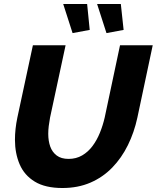

<svg xmlns="http://www.w3.org/2000/svg" viewBox="-20 -937 786 963"><path d="M293 6Q207 6 154.5 -26Q102 -58 78.5 -113Q55 -168 55 -236Q55 -263 58 -290.5Q61 -318 67 -347L145 -710H309L231 -347Q227 -325 224.5 -305Q222 -285 222 -266Q222 -230 232 -202Q242 -174 264.5 -157Q287 -140 324 -140Q362 -140 392 -157.5Q422 -175 444 -204.5Q466 -234 481 -271Q496 -308 505 -347L582 -710H746L669 -347Q653 -273 621.5 -209Q590 -145 543 -96.5Q496 -48 433.5 -21Q371 6 293 6ZM467 -917H586L600 -787L514 -771ZM297 -917H417L430 -787L344 -771Z"/></svg>

Font: Raleway Thin ExtraBold
Style: Italic
Weight: 800
Italic angle: -12°
Version: Version 4.026